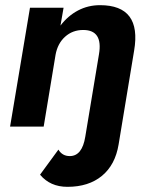

<svg xmlns="http://www.w3.org/2000/svg" viewBox="-20 -490 599 743"><path d="M241 233Q174 233 135 186L206 89Q221 114 250 114Q298 114 310 39L363 -280Q379 -374 302 -374Q261 -374 232 -348Q203 -322 195 -278L149 0H19L96 -460H226L214 -391Q243 -429 282 -449.5Q321 -470 367 -470Q529 -470 499 -294L439 69Q426 148 374.5 190.5Q323 233 241 233Z"/></svg>

Font: Von Semi
Style: Italic
Weight: 600
Version: Version 4.000; ttfautohint (v1.8.4.7-5d5b)